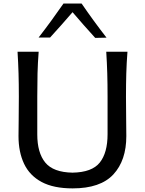

<svg xmlns="http://www.w3.org/2000/svg" viewBox="-20 -1047 814 1079"><path d="M388.2 11.7Q281.2 11.7 214.1 -24.2Q147 -60.1 115.5 -126.2Q84 -192.4 84 -282.2Q84 -314.9 85 -376.7Q85.9 -438.5 85.9 -503.9Q85.9 -575.2 84.2 -634Q82.5 -692.9 78.6 -756.3H197.3Q192.4 -692.9 190.9 -634Q189.5 -575.2 189.5 -503.9V-291.5Q189.5 -188.5 234.4 -133.5Q279.3 -78.6 387.7 -76.7Q497.1 -78.6 540.8 -133.5Q584.5 -188.5 584.5 -292.5V-503.9Q584.5 -575.2 582.8 -634Q581.1 -692.9 577.1 -756.3H696.3Q691.4 -692.9 689.7 -634Q688 -575.2 688 -503.9Q688 -438.5 689 -376.2Q689.9 -314 689.9 -282.2Q689.9 -145.5 617.2 -66.9Q544.4 11.7 388.2 11.7ZM515.1 -834Q482.4 -870.1 450.4 -906.2Q418.5 -942.4 387.7 -978.5Q356.9 -942.9 325.7 -907.5Q294.4 -872.1 261.2 -835.9H196.8Q233.9 -883.8 269 -931.9Q304.2 -980 336.9 -1027.3H438.5Q504.9 -930.2 578.6 -835.4Z"/></svg>

Font: Pinar Medium
Style: Regular
Weight: 500
Designer: Amin Abedi
Version: Version 3.000